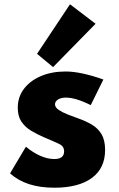

<svg xmlns="http://www.w3.org/2000/svg" viewBox="-20 -861 558 897"><path d="M233.5 16Q347 16 409 -29.5Q471 -75 471 -160.5Q471 -206 454.5 -233.8Q438 -261.5 409.5 -278.5Q381 -295.5 345 -308Q324 -315.5 298.8 -325.2Q273.5 -335 255.2 -347Q237 -359 237 -373.5Q237 -387 250.8 -396Q264.5 -405 288 -405Q333.5 -405 404 -370L463 -489.5Q357 -527 286.5 -527Q221 -527 170.5 -505.2Q120 -483.5 91.5 -445.5Q63 -407.5 63 -357.5Q63 -318 80.2 -292.5Q97.5 -267 125 -250.5Q152.5 -234 183.5 -220.5Q234.5 -199 257 -188.2Q279.5 -177.5 279.5 -154Q279.5 -118 234 -118Q171.5 -118 101 -175.5L27 -51Q101 16 233.5 16ZM228 -547.5 426.5 -750 307 -841 153 -609.5Z"/></svg>

Font: Spartan ExtraBold
Style: Regular
Weight: 800
Designer: Matt Bailey, Mirko Velimirovic
Foundry: Matt Bailey
Version: Version 1.003; ttfautohint (v1.8.3)